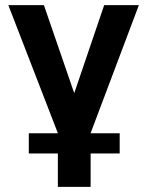

<svg xmlns="http://www.w3.org/2000/svg" viewBox="-20 -520 574 750"><path d="M206 210V0L12.5 -500H151.5L270 -156L387 -500H522.5L334 0V210ZM92.5 79.5V0.5H447.5V79.5Z"/></svg>

Font: Geologica EX Med
Style: Regular
Weight: 500
Designer: Sindre Bremnes, Frode Helland
Foundry: Monokrom Skriftforlag AS
Version: Version 1.010;gftools[0.9.28]